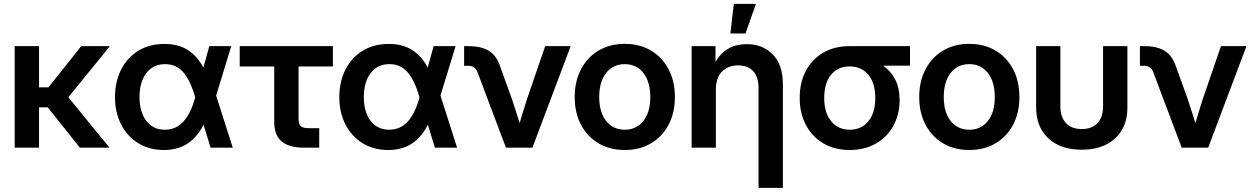

<svg xmlns="http://www.w3.org/2000/svg" viewBox="-20 -750 6358 975"><path d="M178.2 -515.6V-306.6H226.1L392.6 -515.6H538.1L327.1 -256.3L536.1 0H385.7L222.2 -205.1H178.2V0H54.7V-515.6Z M812.5 11.7Q737.8 11.7 681.9 -22.9Q626 -57.6 595 -118.4Q564 -179.2 564 -256.8Q564 -335.4 595 -396.5Q626 -457.5 682.4 -492.2Q738.8 -526.9 815.4 -526.9Q885.3 -526.9 933.8 -496.1Q982.4 -465.3 1012.7 -406.7L1043 -515.6H1154.3L1077.6 -264.6L1162.1 0H1049.3L1013.7 -116.7Q981.9 -53.7 932.4 -21Q882.8 11.7 812.5 11.7ZM971.2 -255.9 970.2 -259.3Q946.3 -342.3 910.4 -383.3Q874.5 -424.3 818.8 -424.3Q757.8 -424.3 723.1 -378.9Q688.5 -333.5 688.5 -257.8Q688.5 -181.6 722.7 -136.5Q756.8 -91.3 817.4 -91.3Q874.5 -91.3 912.6 -134Q950.7 -176.8 971.2 -255.9Z M1526.9 0Q1447.8 0 1410.2 -31.7Q1372.6 -63.5 1372.6 -129.9V-412.6H1197.3V-515.6H1670.4V-412.6H1496.1V-147.9Q1496.1 -120.1 1507.1 -109.6Q1518.1 -99.1 1548.3 -99.1H1601.1V0Z M1951.7 11.7Q1877 11.7 1821 -22.9Q1765.1 -57.6 1734.1 -118.4Q1703.1 -179.2 1703.1 -256.8Q1703.1 -335.4 1734.1 -396.5Q1765.1 -457.5 1821.5 -492.2Q1877.9 -526.9 1954.6 -526.9Q2024.4 -526.9 2073 -496.1Q2121.6 -465.3 2151.9 -406.7L2182.1 -515.6H2293.5L2216.8 -264.6L2301.3 0H2188.5L2152.8 -116.7Q2121.1 -53.7 2071.5 -21Q2022 11.7 1951.7 11.7ZM2110.4 -255.9 2109.4 -259.3Q2085.4 -342.3 2049.6 -383.3Q2013.7 -424.3 1958 -424.3Q1897 -424.3 1862.3 -378.9Q1827.6 -333.5 1827.6 -257.8Q1827.6 -181.6 1861.8 -136.5Q1896 -91.3 1956.5 -91.3Q2013.7 -91.3 2051.8 -134Q2089.8 -176.8 2110.4 -255.9Z M2549.3 0 2404.3 -384.8Q2392.1 -416 2357.9 -416H2336.9V-515.6H2359.4Q2425.3 -515.6 2463.6 -491.2Q2502 -466.8 2519.5 -413.6L2579.6 -247.1Q2589.8 -216.3 2599.6 -185.8Q2609.4 -155.3 2618.7 -125Q2627.4 -155.3 2637 -185.8Q2646.5 -216.3 2656.2 -247.1L2748.5 -515.6H2877.9L2683.6 0Z M3152.8 11.7Q3076.7 11.7 3019.5 -22.2Q2962.4 -56.2 2930.4 -116.7Q2898.4 -177.2 2898.4 -257.3Q2898.4 -337.4 2930.4 -398.2Q2962.4 -459 3019.5 -493.2Q3076.7 -527.3 3152.8 -527.3Q3228.5 -527.3 3285.9 -493.2Q3343.3 -459 3375.2 -398.2Q3407.2 -337.4 3407.2 -257.3Q3407.2 -177.2 3375.2 -116.7Q3343.3 -56.2 3285.9 -22.2Q3228.5 11.7 3152.8 11.7ZM3152.8 -91.3Q3211.9 -91.3 3247.1 -135.7Q3282.2 -180.2 3282.2 -257.3Q3282.2 -334.5 3247.1 -379.4Q3211.9 -424.3 3152.8 -424.3Q3093.3 -424.3 3058.1 -379.6Q3022.9 -335 3022.9 -257.3Q3022.9 -180.2 3058.1 -135.7Q3093.3 -91.3 3152.8 -91.3Z M3615.2 -291.5V0H3492.2V-515.6H3613.3V-436.5Q3667 -525.9 3771.5 -525.9Q3852.5 -525.9 3904.1 -473.6Q3955.6 -421.4 3955.6 -322.3V204.1H3832V-302.7Q3832 -359.4 3804.7 -388.7Q3777.3 -418 3728 -418Q3679.7 -418 3647.5 -387.7Q3615.2 -357.4 3615.2 -291.5ZM3689 -580.1 3706.5 -730.5H3818.8L3765.6 -580.1Z M4295.4 11.7Q4219.2 11.7 4162.1 -21.5Q4105 -54.7 4073 -114.3Q4041 -173.8 4041 -252.4Q4041 -331.5 4072.5 -390.6Q4104 -449.7 4160.9 -482.7Q4217.8 -515.6 4293.9 -515.6H4601.1V-416.5H4464.8Q4502.9 -390.1 4525.6 -346.9Q4548.3 -303.7 4548.3 -241.7Q4548.3 -168.5 4516.6 -111.1Q4484.9 -53.7 4428 -21Q4371.1 11.7 4295.4 11.7ZM4295.4 -412.6H4293.9Q4234.9 -412.6 4200.2 -370.6Q4165.5 -328.6 4165.5 -252.4Q4165.5 -177.2 4200.7 -134.3Q4235.8 -91.3 4295.4 -91.3Q4354.5 -91.3 4389.6 -134.3Q4424.8 -177.2 4424.8 -252.4Q4424.8 -328.1 4389.6 -370.4Q4354.5 -412.6 4295.4 -412.6Z M4902.3 11.7Q4826.2 11.7 4769 -22.2Q4711.9 -56.2 4679.9 -116.7Q4647.9 -177.2 4647.9 -257.3Q4647.9 -337.4 4679.9 -398.2Q4711.9 -459 4769 -493.2Q4826.2 -527.3 4902.3 -527.3Q4978 -527.3 5035.4 -493.2Q5092.8 -459 5124.8 -398.2Q5156.7 -337.4 5156.7 -257.3Q5156.7 -177.2 5124.8 -116.7Q5092.8 -56.2 5035.4 -22.2Q4978 11.7 4902.3 11.7ZM4902.3 -91.3Q4961.4 -91.3 4996.6 -135.7Q5031.7 -180.2 5031.7 -257.3Q5031.7 -334.5 4996.6 -379.4Q4961.4 -424.3 4902.3 -424.3Q4842.8 -424.3 4807.6 -379.6Q4772.5 -335 4772.5 -257.3Q4772.5 -180.2 4807.6 -135.7Q4842.8 -91.3 4902.3 -91.3Z M5473.1 10.3Q5365.7 10.3 5303.7 -47.4Q5241.7 -105 5241.7 -203.6V-515.6H5364.7V-210.4Q5364.7 -155.8 5393.1 -125.2Q5421.4 -94.7 5473.1 -94.7Q5525.4 -94.7 5553.5 -125.2Q5581.5 -155.8 5581.5 -210.4V-515.6H5705.1V-203.6Q5705.1 -105 5643.1 -47.4Q5581.1 10.3 5473.1 10.3Z M5981 0 5835.9 -384.8Q5823.7 -416 5789.6 -416H5768.6V-515.6H5791Q5856.9 -515.6 5895.3 -491.2Q5933.6 -466.8 5951.2 -413.6L6011.2 -247.1Q6021.5 -216.3 6031.2 -185.8Q6041 -155.3 6050.3 -125Q6059.1 -155.3 6068.6 -185.8Q6078.1 -216.3 6087.9 -247.1L6180.2 -515.6H6309.6L6115.2 0Z"/></svg>

Font: Inter Display SemiBold
Style: Regular
Weight: 600
Designer: Rasmus Andersson
Foundry: rsms
Version: Version 4.001;git-9221beed3